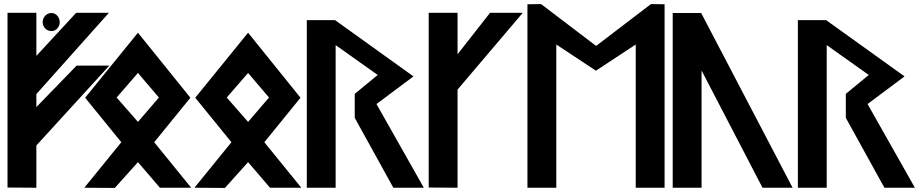

<svg xmlns="http://www.w3.org/2000/svg" viewBox="-20 -924 4530 945"><path d="M159 0V-208L518 -601H357L159 -397V-461L516 -861H355L159 -649V-861H17V-1ZM233 -771C257 -771 274 -792 274 -815C274 -838 257 -860 233 -860C209 -860 190 -839 190 -815C190 -791 209 -771 233 -771Z M762 -444 659 -324 554 -444 659 -565ZM399 -443 577 -224 395 0 545 1 659 -126 767 0H921L739 -224L917 -443L659 -763Z M1304 -444 1201 -324 1096 -444 1201 -565ZM941 -443 1119 -224 937 0 1087 1 1201 -126 1309 0H1463L1281 -224L1459 -443L1201 -763Z M1833 -412 2015 -548 1629 -825H1490V0H1632V-702L1839 -555L1726 -462V-344L1916 0H2066Z M2232 0V-483L2553 -861H2392L2232 -657V-861H2090V-1Z M3109 0H3251V-903L3184 -904L2914 -698L2643 -904L2576 -903V0H2718V-705L2913 -576L3109 -705Z M3291 -860V0H3433V-577L3733 0H3881L3431 -860Z M4250 -412 4432 -548 4046 -825H3907V0H4049V-702L4256 -555L4143 -462V-344L4333 0H4483Z"/></svg>

Font: Ny Stormning
Style: Hf
Weight: 700
Designer: Robert Jablonski, Mew Too
Foundry: Cannot Into Space Fonts
Version: Version 0.90